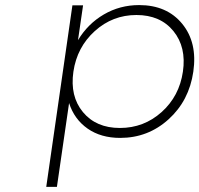

<svg xmlns="http://www.w3.org/2000/svg" viewBox="-20 -542 785 756"><path d="M162.1 193.8 265.1 -521H307.1L287.1 -383.8Q325.7 -448.2 388.9 -485.1Q452.1 -522 527.8 -522Q637.2 -522 697.5 -448.2Q757.8 -374.5 741.2 -259.8Q724.6 -145.5 643.8 -72.3Q563 1 453.1 1Q377.4 1 325 -35.6Q272.5 -72.3 252 -136.2L204.1 193.8ZM452.1 -38.1Q546.4 -38.1 616.2 -100.6Q686 -163.1 700.2 -259.8Q714.4 -356.4 662.8 -419.7Q611.3 -482.9 517.1 -482.9Q423.3 -482.9 353.3 -419.7Q283.2 -356.4 269 -259.8Q254.9 -163.1 306.6 -100.6Q358.4 -38.1 452.1 -38.1Z"/></svg>

Font: Trueno UltraLight
Style: Italic
Weight: 250
Designer: Julieta Ulanovsky
Foundry: Julieta Ulanovsky
Version: Version 3.001b | FøM Fix